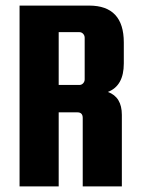

<svg xmlns="http://www.w3.org/2000/svg" viewBox="-20 -667 503 687"><path d="M190 -265V0H50V-647H299Q423 -647 423 -515V-440Q423 -360 366 -338Q416 -320 416 -256V0H276V-245Q276 -265 257 -265ZM190 -552V-363H264Q272 -363 277.5 -369Q283 -375 283 -383V-532Q283 -540 277.5 -546Q272 -552 264 -552Z"/></svg>

Font: Squada One
Style: Regular
Weight: 400
Version: Version 1.001